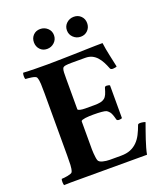

<svg xmlns="http://www.w3.org/2000/svg" viewBox="-154 -958 909 1061"><g transform="rotate(-20 300.5 -427.0)"><path d="M181 -657Q192 -657 216 -657.5Q240 -658 271 -658.5Q302 -659 337 -660Q372 -661 404.5 -662Q437 -663 464 -663.5Q491 -664 506 -664Q511 -626 519.5 -588Q528 -550 535 -516Q533 -514 525 -512.5Q517 -511 512 -511Q499 -511 496 -519Q488 -540 478.5 -558Q469 -576 456.5 -590Q444 -604 427.5 -612Q411 -620 388 -620H305Q288 -620 273.5 -618Q259 -616 255 -608Q251 -599 250.5 -584Q250 -569 250 -547V-368Q250 -363 263 -360Q276 -357 293 -357H346Q368 -357 382.5 -360Q397 -363 406.5 -370.5Q416 -378 422 -391.5Q428 -405 434 -427Q436 -435 446 -435Q451 -435 457 -433.5Q463 -432 465 -430V-238Q463 -236 457.5 -235Q452 -234 447 -234Q435 -234 433 -242Q424 -278 414.5 -289Q405 -300 398 -303Q381 -310 322 -310Q312 -310 299 -309.5Q286 -309 275.5 -307.5Q265 -306 257.5 -303.5Q250 -301 250 -296V-143Q250 -141 250 -131Q250 -121 251 -109Q252 -97 253.5 -85Q255 -73 258 -65Q263 -54 283 -49Q303 -44 323 -44H389Q422 -44 445 -53.5Q468 -63 485 -80Q502 -97 514 -120.5Q526 -144 536 -172Q538 -178 550 -178Q558 -178 568 -176Q578 -174 580 -172Q573 -152 564.5 -128.5Q556 -105 548.5 -82Q541 -59 535 -38Q529 -17 526 0H170Q114 0 79.5 0Q45 0 38 1Q37 -1 36 -6Q35 -11 35 -17Q35 -23 35.5 -28Q36 -33 38 -36Q43 -36 53 -37Q63 -38 73 -40Q83 -42 91.5 -45Q100 -48 102 -53Q108 -68 109 -91.5Q110 -115 110 -147V-513Q110 -545 109 -568.5Q108 -592 102 -607Q100 -612 91.5 -615Q83 -618 73 -619.5Q63 -621 53 -622Q43 -623 38 -623Q34 -628 34.5 -642Q35 -656 38 -660Q72 -658 110.5 -657.5Q149 -657 181 -657ZM345 -797Q345 -822 363 -838.5Q381 -855 406 -855Q431 -855 447.5 -838.5Q464 -822 464 -797Q464 -772 447.5 -755Q431 -738 406 -738Q381 -738 363 -755Q345 -772 345 -797ZM151 -797Q151 -822 167 -838.5Q183 -855 208 -855Q233 -855 251 -838.5Q269 -822 269 -797Q269 -772 251 -755Q233 -738 208 -738Q183 -738 167 -755Q151 -772 151 -797Z"/></g></svg>

Font: Vermiglione
Style: Bold
Weight: 700
Version: Version 1.000